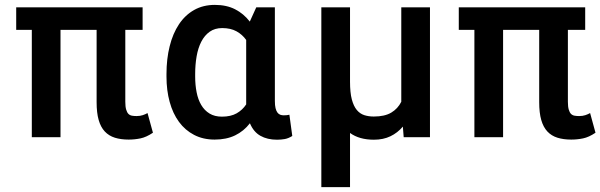

<svg xmlns="http://www.w3.org/2000/svg" viewBox="-20 -558 2442 781"><path d="M560.1 -436.5H489.7V-144Q489.7 -124 493.2 -112.3Q496.6 -100.6 502.4 -94.7Q508.3 -88.9 516.8 -87.4Q525.4 -85.9 535.6 -85.9Q549.8 -85.9 560.8 -89.6Q571.8 -93.3 580.1 -98.1L602.1 -18.1Q575.2 0 551.5 4.9Q527.8 9.8 503.4 9.8Q471.7 9.8 447.3 2.2Q422.9 -5.4 406.2 -23.2Q389.6 -41 381.3 -70.1Q373 -99.1 373 -142.6V-436.5H226.1V0H109.4V-436.5H45.9V-528.3H560.1Z M1098.1 -528.3V-147Q1098.1 -129.4 1100.8 -118.2Q1103.5 -106.9 1108.4 -100.3Q1113.3 -93.8 1119.9 -91.3Q1126.5 -88.9 1134.3 -88.9Q1147.5 -88.9 1157.2 -91.3L1168.9 -4.9Q1153.3 4.9 1138.4 7.6Q1123.5 10.3 1106.9 10.3Q1067.4 10.3 1039.3 -5.6Q1011.2 -21.5 996.6 -56.6Q971.7 -24.4 936.3 -7.3Q900.9 9.8 853 9.8Q806.2 9.8 769.5 -9.3Q732.9 -28.3 708 -62.3Q683.1 -96.2 670.2 -143.3Q657.2 -190.4 657.2 -246.6V-256.8Q657.2 -318.4 670.2 -370.1Q683.1 -421.9 708 -459.2Q732.9 -496.6 769.5 -517.3Q806.2 -538.1 854 -538.1Q901.4 -538.1 936.3 -520.3Q971.2 -502.4 996.1 -470.2L1022.5 -528.3ZM773.9 -246.6Q773.9 -212.4 779.8 -182.6Q785.6 -152.8 798.6 -130.9Q811.5 -108.9 832.3 -96.2Q853 -83.5 882.8 -83.5Q918.5 -83.5 942.4 -96.9Q966.3 -110.4 981.4 -133.3V-147V-395.5Q965.8 -417.5 941.9 -430.7Q918 -443.8 883.8 -443.8Q854 -443.8 833 -429Q812 -414.1 798.8 -388.4Q785.6 -362.8 779.8 -328.9Q773.9 -294.9 773.9 -256.8Z M1403.8 -528.3V-225.6Q1403.8 -181.2 1411.1 -153.6Q1418.5 -126 1431.4 -110.6Q1444.3 -95.2 1461.9 -89.6Q1479.5 -84 1500.5 -84Q1544.9 -84 1571.5 -99.9Q1598.1 -115.7 1612.3 -144V-528.3H1729V0H1622.1L1618.7 -43Q1597.2 -17.6 1568.1 -3.7Q1539.1 10.3 1501 10.3Q1441.4 10.3 1403.8 -17.1V203.1H1287.1V-528.3Z M2360.4 -436.5H2290V-144Q2290 -124 2293.5 -112.3Q2296.9 -100.6 2302.7 -94.7Q2308.6 -88.9 2317.1 -87.4Q2325.7 -85.9 2335.9 -85.9Q2350.1 -85.9 2361.1 -89.6Q2372.1 -93.3 2380.4 -98.1L2402.3 -18.1Q2375.5 0 2351.8 4.9Q2328.1 9.8 2303.7 9.8Q2272 9.8 2247.6 2.2Q2223.1 -5.4 2206.5 -23.2Q2189.9 -41 2181.6 -70.1Q2173.3 -99.1 2173.3 -142.6V-436.5H2026.4V0H1909.7V-436.5H1846.2V-528.3H2360.4Z"/></svg>

Font: Roboto Mono
Style: Regular
Weight: 500
Designer: Google
Version: Version 2.000986; 2015; ttfautohint (v1.3)